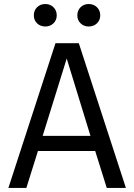

<svg xmlns="http://www.w3.org/2000/svg" viewBox="-20 -917 655 937"><path d="M444.6 -180H165.1L108.7 0H21L250.8 -706.2H364.6L594.4 0H501ZM188.2 -253.8H421.5L305.6 -631.3ZM201.5 -787.7Q176.9 -787.7 161 -803.1Q145.1 -818.5 145.1 -842.1Q145.1 -866.2 161 -881.8Q176.9 -897.4 201.5 -897.4Q224.6 -897.4 240.8 -881.8Q256.9 -866.2 256.9 -842.1Q256.9 -818.5 240.8 -803.1Q224.6 -787.7 201.5 -787.7ZM412.8 -787.7Q389.2 -787.7 373.3 -803.1Q357.4 -818.5 357.4 -842.1Q357.4 -866.2 373.3 -881.8Q389.2 -897.4 412.8 -897.4Q436.9 -897.4 453.1 -881.8Q469.2 -866.2 469.2 -842.1Q469.2 -818.5 453.1 -803.1Q436.9 -787.7 412.8 -787.7Z"/></svg>

Font: FiraCode Nerd Font
Style: Regular
Weight: 400
Designer: Carrois Corporate, Edenspiekermann AG, Nikita Prokopov
Foundry: Carrois Corporate, Edenspiekermann AG, Nikita Prokopov
Version: Version 6.002;Nerd Fonts 2.2.2